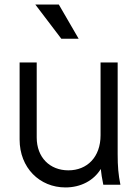

<svg xmlns="http://www.w3.org/2000/svg" viewBox="-20 -810 613 842"><path d="M267 12C334 12 391 -18 422 -69C424 -49 427 -29 433 0H508C499 -45 496 -80 496 -134V-536H421V-217C421 -121 362 -63 280 -63C198 -63 141 -120 141 -207V-536H66V-198C66 -74 154 12 267 12ZM135 -790 249 -640H325L238 -790Z"/></svg>

Font: Mluvka
Style: Regular
Weight: 400
Designer: Modified by Jiří Krblich, Original typeface by Gumpita Rahayu
Foundry: Gumpita Rahayu & Jiří Krblich
Version: Version 2.000;Glyphs 3.1.1 (3134)